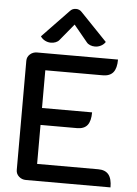

<svg xmlns="http://www.w3.org/2000/svg" viewBox="-62 -1003 751 1050"><g transform="rotate(5 313.5 -478.0)"><path d="M66 -650Q66 -671 82 -685.5Q98 -700 121 -700H565Q565 -652 546.5 -629.5Q528 -607 489 -607H174V-400H449Q449 -352 431 -329.5Q413 -307 374 -307H174V-93H510Q548 -93 566.5 -70.5Q585 -48 585 0H121Q98 0 82 -14.5Q66 -29 66 -50ZM191 -760Q174 -760 158.5 -768Q143 -776 134 -790L279 -941Q292 -956 312 -956Q332 -956 345 -941L490 -790Q481 -776 465.5 -768Q450 -760 433 -760Q419 -760 406.5 -765Q394 -770 387 -779L312 -870L237 -779Q230 -770 217.5 -765Q205 -760 191 -760Z"/></g></svg>

Font: K2D Medium
Style: Regular
Weight: 500
Designer: Katatrad Aksorn Co.,Ltd.
Foundry: Cadson Demak Co.,Ltd.
Version: Version 1.000; ttfautohint (v1.6)